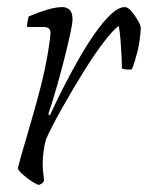

<svg xmlns="http://www.w3.org/2000/svg" viewBox="-20 -520 416 540"><path d="M90 0Q85 0 71.5 -8.5Q58 -17 45.5 -28Q33 -39 30 -46Q33 -59 42 -90.5Q51 -122 64 -166Q77 -210 90 -259Q99 -292 106.5 -328Q114 -364 118 -392Q122 -420 122 -428Q122 -444 103 -444H56Q56 -450 57.5 -459.5Q59 -469 61 -474Q90 -486 113.5 -493Q137 -500 156 -500Q168 -500 176 -492Q184 -484 184 -466Q184 -455 178 -427Q172 -399 162.5 -361Q153 -323 141 -280.5Q129 -238 116 -199L120 -195Q136 -230 156.5 -270.5Q177 -311 200 -351.5Q223 -392 246.5 -425.5Q270 -459 291.5 -479.5Q313 -500 331 -500Q340 -500 350 -488Q360 -476 368 -462Q376 -448 376 -441Q374 -405 367 -376.5Q360 -348 351 -325Q344 -324 337 -324.5Q330 -325 323 -327Q323 -337 322 -359.5Q321 -382 319 -407Q317 -432 314 -447Q298 -436 271 -400.5Q244 -365 214 -316.5Q184 -268 156 -218.5Q128 -169 110 -130Q105 -113 102.5 -94.5Q100 -76 100 -58Q100 -46 101.5 -34.5Q103 -23 104 -12Q103 -9 100 -6Q97 -3 90 0Z"/></svg>

Font: Texturina 72pt 72pt Thin
Style: Italic
Weight: 100
Italic angle: -11°
Designer: Guillermo Torres Carreño
Foundry: Omnibus-Type
Version: Version 1.002; ttfautohint (v1.8.3)